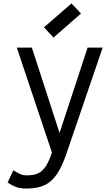

<svg xmlns="http://www.w3.org/2000/svg" viewBox="-20 -893 640 1109"><path d="M134 196Q100 196 76 188Q52 180 24 161L57 91Q86 108 100.5 114Q115 120 134 120Q173 120 199 108.5Q225 97 244 68Q263 39 280 -12L77 -618H164L324 -125L486 -618H573L365 -9Q339 68 309 112.5Q279 157 237.5 176.5Q196 196 134 196ZM289 -676 234 -735 393 -873 448 -815Z"/></svg>

Font: Victor Mono Thin Medium
Style: Regular
Weight: 500
Monospace: yes
Version: Version 1.561;gftools[0.9.30]